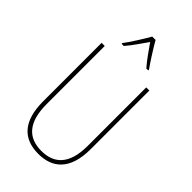

<svg xmlns="http://www.w3.org/2000/svg" viewBox="-287 -1034 1127 1127"><g transform="rotate(45 277.0 -470.0)"><path d="M291 -950H263C239 -907 192 -833 166 -799V-793H184C214 -827 251 -882 277 -919C304 -880 340 -828 371 -793H387V-799C368 -825 316 -905 291 -950ZM475 -228V-714H449V-228C449 -72 379 -15 277 -15C169 -15 105 -79 105 -232V-714H79V-228C79 -66 150 10 277 10C390 10 475 -52 475 -228Z"/></g></svg>

Font: Noto Sans Gujarati Condensed Thin
Style: Regular
Weight: 100
Width: 3
Designer: Jelle Bosma - Monotype Design Team, Universal Thirst
Foundry: Monotype Imaging Inc.
Version: Version 2.106